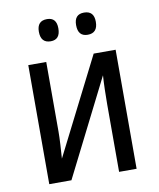

<svg xmlns="http://www.w3.org/2000/svg" viewBox="-82 -789 706 853"><g transform="rotate(-10 271.0 -362.0)"><path d="M355 -624Q400 -624 400 -675Q400 -724 355 -724Q311 -724 311 -675Q311 -624 355 -624ZM188 -624Q231 -624 231 -675Q231 -724 188 -724Q143 -724 143 -675Q143 -624 188 -624ZM71 -537V0H171L390 -435Q388 -409 387 -370.5Q386 -332 386 -305V0H465V-537H366L146 -102Q148 -129 150 -164Q152 -199 152 -223V-537Z"/></g></svg>

Font: Noto Sans Display SemiCondensed
Style: Regular
Weight: 400
Width: 4
Designer: Monotype Design team
Foundry: Monotype Imaging Inc.
Version: 1.000